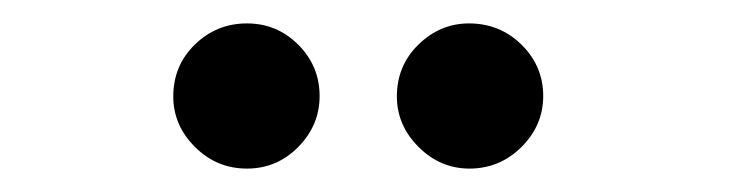

<svg xmlns="http://www.w3.org/2000/svg" viewBox="-20 -729 640 164"><path d="M191 -585Q165 -585 146.5 -603.5Q128 -622 128 -646.6Q128 -673 146.5 -691Q165 -709 191 -709Q216.5 -709 234.8 -690.8Q253 -672.5 253 -647Q253 -622 234.8 -603.5Q216.5 -585 191 -585ZM381 -585Q356 -585 337.5 -603.5Q319 -622 319 -646.6Q319 -673 337.5 -691Q356 -709 380.6 -709Q407 -709 425.5 -690.8Q444 -672.5 444 -647Q444 -622 425.5 -603.5Q406.9 -585 381 -585Z"/></svg>

Font: Arima Thin
Style: Regular
Weight: 100
Designer: Joana Correia and Natanael Gama
Foundry: NDISCOVER
Version: Version 1.101;gftools[0.9.23]